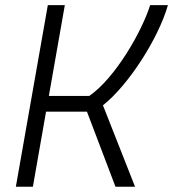

<svg xmlns="http://www.w3.org/2000/svg" viewBox="-20 -713 661 733"><path d="M40.5 0H105.5L155.8 -286.6H312L420.9 0H495.6L373 -311C468.8 -386.2 584 -564 621.1 -693.4H553.2C522 -593.3 419.9 -415 320.8 -346.7H166.5L227.5 -693.4H162.6Z"/></svg>

Font: Cascadia Code NF Light
Style: Italic
Weight: 300
Italic angle: -10°
Monospace: yes
Designer: Aaron Bell
Foundry: Saja Typeworks
Version: Version 2404.023